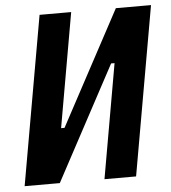

<svg xmlns="http://www.w3.org/2000/svg" viewBox="-51 -739 700 786"><g transform="rotate(-5 299.5 -346.5)"><path d="M18.6 0 140.6 -693.4H270.5L188 -223.6H202.1L454.1 -693.4H598.6L476.6 0H346.7L429.2 -469.7H415L163.1 0Z"/></g></svg>

Font: CaskaydiaCove NF
Style: Bold Italic
Weight: 700
Italic angle: -10°
Designer: Aaron Bell
Foundry: Saja Typeworks
Version: Version 2111.001; VTT 6.35;Nerd Fonts 3.2.1